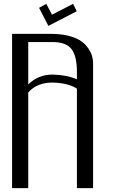

<svg xmlns="http://www.w3.org/2000/svg" viewBox="-20 -966 602 986"><path d="M247.1 -890.6 355.5 -946.3 374 -908.2 228.5 -833 180.7 -925.8 217.8 -946.3ZM125 -750V-532.2Q175.8 -583 250 -583Q325.2 -581.1 375 -558.6V-596.7Q375 -676.8 347.7 -713.4Q320.3 -750 250 -750ZM42 -792H250Q308.6 -791 351.6 -776.4Q394.5 -761.7 416.5 -738.3Q438.5 -714.8 448.2 -690.9Q458 -667 458 -641.6V0H375V-510.7Q330.1 -540 250 -542Q169.9 -542 125 -491.2V0H42Z"/></svg>

Font: wanta
Style: Medium
Weight: 500
Version: Version 0.91